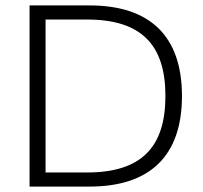

<svg xmlns="http://www.w3.org/2000/svg" viewBox="-20 -688 750 708"><path d="M651 -334C651 -555 533 -668 310 -668H89V0H310C533 0 651 -113 651 -334ZM590 -334C590 -145 501 -52 301 -52H148V-616H301C501 -616 590 -523 590 -334Z"/></svg>

Font: Gantari Light
Style: Regular
Weight: 300
Designer: Anugrah Pasau
Foundry: Lafontype
Version: Version 1.000